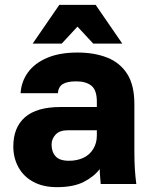

<svg xmlns="http://www.w3.org/2000/svg" viewBox="-20 -760 620 793"><path d="M215 13Q158 13 117.5 -9Q77 -31 56 -69.5Q35 -108 35 -155Q35 -234 83.5 -276Q132 -318 230 -318H380V-340Q380 -388 357.5 -406Q335 -424 295 -424Q257 -424 239 -412.5Q221 -401 219 -375H65Q68 -423 95.5 -461Q123 -499 174.5 -521Q226 -543 300 -543Q370 -543 423 -522Q476 -501 505.5 -454.5Q535 -408 535 -330V-135Q535 -93 537 -61.5Q539 -30 543 0H396Q395 -17 393.5 -30Q392 -43 392 -62Q368 -30 325.5 -8.5Q283 13 215 13ZM265 -96Q298 -96 324 -108Q350 -120 365 -144.5Q380 -169 380 -200V-222H260Q226 -222 209.5 -204Q193 -186 193 -163Q193 -133 209.5 -114.5Q226 -96 265 -96ZM115 -580 225 -740H375L485 -580H365L300 -650L235 -580Z"/></svg>

Font: Golos Text
Style: Bold
Weight: 700
Designer: A.Korolkova, Vitaly Kuzmin
Foundry: ParaType Ltd
Version: Version 2.004